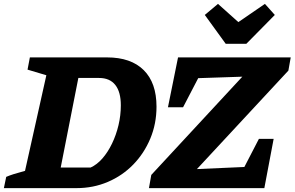

<svg xmlns="http://www.w3.org/2000/svg" viewBox="-39 -970 1519 990"><path d="M513 -674Q636 -674 702 -608.5Q768 -543 768 -420Q768 -332 736 -255.5Q704 -179 648 -121.5Q592 -64 517 -32Q442 0 356 0H-19L-7 -58Q9 -65 32.5 -72.5Q56 -80 90 -89L200 -582L103 -611L115 -674ZM428 -106Q461 -121 489 -153Q517 -185 538.5 -229.5Q560 -274 572 -324.5Q584 -375 584 -427Q584 -496 555.5 -532Q527 -568 472 -568H365L274 -106ZM1448 -606 928 -46 905 -95 1221 -109 1296 -254H1372L1324 0H729L741 -68L1260 -628L1283 -577L983 -567L905 -417H827L879 -674H1460ZM1125 -744 1017 -893 1085 -950 1190 -856 1327 -950 1378 -893 1231 -744Z"/></svg>

Font: Piazzolla Thin Black
Style: Italic
Weight: 900
Italic angle: -11.3°
Version: Version 2.005